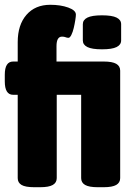

<svg xmlns="http://www.w3.org/2000/svg" viewBox="-28 -780 554 802"><path d="M115 2Q78 2 62 -7.5Q46 -17 46 -36V-384H27Q-8 -384 -8 -440V-468Q-8 -523 27 -523H46V-604Q46 -676 82.5 -718Q119 -760 182 -760Q225 -760 257 -748.5Q289 -737 289 -719Q289 -712 286.5 -696Q284 -680 280 -663Q276 -646 270 -634Q264 -622 258 -622Q252 -622 246 -624.5Q240 -627 231 -627Q208 -627 208 -587V-523H405Q441 -523 457.5 -513.5Q474 -504 474 -485V-36Q474 -17 457.5 -7.5Q441 2 405 2H380Q344 2 327.5 -7.5Q311 -17 311 -36V-384H209V-36Q209 -17 192.5 -7.5Q176 2 140 2ZM398 -574Q356 -574 337 -583.5Q318 -593 318 -611V-679Q318 -697 337 -706.5Q356 -716 398 -716Q440 -716 459 -706.5Q478 -697 478 -679V-611Q478 -593 459 -583.5Q440 -574 398 -574Z"/></svg>

Font: Asap Condensed ExtraBold
Style: Regular
Weight: 800
Width: 3
Designer: Pablo Cosgaya
Foundry: Omnibus-Type
Version: Version 3.001; ttfautohint (v1.8.4.7-5d5b)